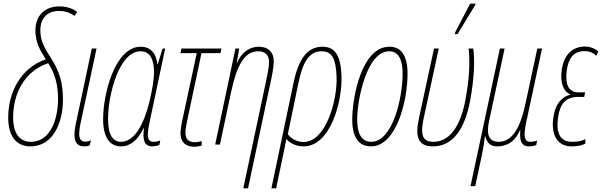

<svg xmlns="http://www.w3.org/2000/svg" viewBox="-20 -792 3298 1052"><path d="M146 10C276 10 325 -127 325 -247C325 -335 307 -399 261 -471C224 -529 201 -567 201 -626C201 -693 240 -732 303 -732C344 -732 372 -717 388 -705L403 -727C388 -738 355 -757 307 -757C224 -757 174 -706 174 -625C174 -560 199 -517 231 -467C92 -419 25 -285 25 -147C25 -39 75 10 146 10ZM149 -15C91 -15 52 -56 52 -149C52 -275 110 -400 244 -446C282 -389 298 -326 298 -248C298 -152 263 -15 149 -15Z M442 10C456 10 466 7 472 4L478 -23C470 -19 458 -16 448 -16C424 -16 414 -30 414 -60C414 -74 416 -93 421 -115L509 -526H483L394 -107C390 -86 388 -68 388 -54C388 -5 410 10 442 10Z M642 10C696 10 735 -25 767 -90H769C761 -33 767 10 814 10C824 10 835 8 853 3L858 -22C838 -15 828 -15 821 -15C798 -15 790 -30 790 -56C790 -83 800 -123 809 -167L885 -526H871L844 -440H842C837 -499 805 -536 751 -536C612 -536 545 -283 545 -138C545 -42 580 10 642 10ZM643 -15C600 -15 572 -51 572 -140C572 -274 633 -511 750 -511C798 -511 824 -473 824 -396C824 -360 814 -294 796 -224C770 -123 722 -15 643 -15Z M1043 12C1061 12 1074 9 1085 6V-19C1074 -16 1062 -13 1046 -13C1015 -13 996 -29 996 -63C996 -84 1000 -103 1006 -133L1084 -501H1188L1193 -526H974L969 -501H1058L980 -138C972 -102 969 -78 969 -61C969 -12 999 12 1043 12Z M1436 -339 1313 240H1339L1460 -329C1469 -370 1480 -424 1480 -455C1480 -509 1447 -536 1398 -536C1346 -536 1302 -503 1279 -448H1277L1291 -526H1270L1159 0H1185L1246 -287C1278 -436 1320 -511 1395 -511C1431 -511 1454 -492 1454 -453C1454 -419 1444 -378 1436 -339Z M1588 -337 1467 240H1493L1539 20C1543 0 1546 -15 1549 -30C1568 -9 1599 10 1643 10C1793 10 1857 -243 1851 -376C1847 -483 1819 -536 1747 -536C1664 -536 1616 -470 1588 -337ZM1643 -14C1605 -14 1573 -34 1557 -57L1613 -327C1637 -445 1669 -511 1742 -511C1802 -511 1820 -466 1824 -375C1830 -246 1767 -14 1643 -14Z M2013 10C2150 10 2213 -235 2213 -388C2213 -491 2176 -536 2114 -536C1961 -536 1910 -258 1910 -137C1910 -33 1950 10 2013 10ZM2014 -15C1964 -15 1937 -55 1937 -137C1937 -247 1990 -511 2112 -511C2161 -511 2186 -470 2186 -388C2186 -257 2132 -15 2014 -15Z M2472 -605H2487L2584 -765L2586 -772H2556L2475 -617ZM2352 10C2455 10 2525 -74 2556 -241C2579 -364 2582 -464 2573 -526H2548C2554 -461 2555 -379 2530 -244C2504 -105 2446 -15 2355 -15C2300 -15 2280 -46 2301 -142L2384 -526H2358L2275 -142C2253 -40 2272 10 2352 10Z M2558 228H2584L2621 54C2627 26 2632 -4 2637 -45H2639C2649 -6 2670 10 2704 10C2793 10 2820 -61 2829 -78H2831C2827 -29 2832 10 2878 10C2897 10 2909 6 2918 3L2923 -22C2911 -17 2896 -15 2887 -15C2854 -15 2846 -40 2864 -126L2950 -526H2924L2860 -228C2831 -91 2787 -15 2712 -15C2651 -15 2646 -67 2660 -130L2745 -526H2719Z M3112 10C3144 10 3168 5 3187 -5V-30C3170 -20 3150 -15 3115 -15C3045 -15 3026 -67 3038 -151C3049 -224 3080 -261 3148 -261H3181L3186 -286H3151C3088 -286 3076 -339 3086 -410C3094 -466 3119 -512 3182 -512C3211 -512 3234 -501 3247 -486L3258 -509C3241 -526 3214 -537 3184 -537C3120 -537 3070 -495 3058 -410C3047 -334 3070 -290 3104 -275V-273C3057 -262 3022 -221 3012 -149C2999 -62 3027 10 3112 10Z"/></svg>

Font: Noto Sans ExtraCondensed Thin
Style: Italic
Weight: 100
Width: 2
Italic angle: -12°
Designer: Monotype Design Team
Foundry: Monotype Imaging Inc.
Version: Version 2.013